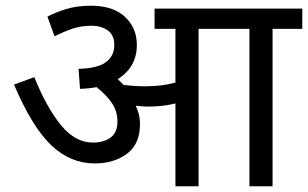

<svg xmlns="http://www.w3.org/2000/svg" viewBox="-20 -652 1078 672"><path d="M470 -218Q470 -148 424.5 -114Q379 -80 312 -80Q226 -80 159 -144Q92 -208 29 -356L100 -382Q143 -276 193 -214.5Q243 -153 305 -153Q343 -153 367 -170.5Q391 -188 391 -227Q391 -264 370.5 -293Q350 -322 318 -347Q291 -342 260 -341L255 -411Q323 -413 351.5 -435Q380 -457 380 -494Q380 -530 356.5 -546Q333 -562 302 -562Q265 -562 235 -552Q205 -542 171 -525L146 -594Q172 -608 210.5 -620Q249 -632 298 -632Q376 -632 417.5 -593Q459 -554 459 -495Q459 -417 392 -375Q403 -365 412 -355Q450 -350 486 -350Q518 -350 543 -353Q568 -356 594 -363V-551H521V-622H1038V-551H934V0H853V-551H675V0H594V-290Q570 -284 547 -281.5Q524 -279 498 -279Q481 -279 455 -282Q470 -252 470 -218Z"/></svg>

Font: TSCustom
Style: Regular
Weight: 400
Designer: Monotype Design Team
Foundry: Monotype Imaging Inc.
Version: Version 2.004; ttfautohint (v1.8.3) -l 8 -r 50 -G 200 -x 14 